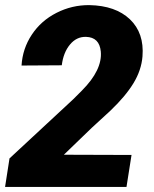

<svg xmlns="http://www.w3.org/2000/svg" viewBox="-24 -742 610 762"><path d="M478 0H-3.9L13.7 -113.3L266.6 -348.1L301.3 -382.8Q382.8 -464.8 376 -537.6Q370.6 -594.2 317.4 -595.7Q279.8 -596.7 253.7 -565.2Q227.5 -533.7 221.2 -482.9L61.5 -481.9Q65.4 -548.8 102.1 -604.2Q138.7 -659.7 200 -690.9Q261.2 -722.2 330.6 -721.7Q434.6 -719.7 491.7 -665.3Q548.8 -610.8 541.5 -518.1Q537.1 -463.4 505.6 -411.6Q474.1 -359.9 414.1 -302.7L339.8 -234.4L229.5 -127.9L498 -127Z"/></svg>

Font: TypoPRO Roboto
Style: Italic
Weight: 900
Italic angle: -12°
Designer: Google
Version: Version 2.136; 2016